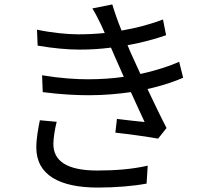

<svg xmlns="http://www.w3.org/2000/svg" viewBox="-20 -810 914 867"><path d="M144 -144C144 -21 247 37 422 37C503 37 584 30 642 19L647 -62C578 -46 500 -40 419 -40C279 -40 221 -85 221 -160C221 -186 228 -229 236 -260L160 -267C153 -232 144 -186 144 -144ZM147 -676 150 -604C219 -592 285 -586 340 -586C389 -586 436 -589 481 -595L497 -558C508 -533 523 -500 539 -463C490 -456 435 -452 377 -452C325 -452 256 -456 170 -470L173 -394C258 -383 326 -380 383 -380C451 -380 514 -386 571 -394C593 -345 616 -296 633 -259C603 -262 556 -267 508 -273L501 -211C564 -204 644 -193 694 -184L732 -232C706 -282 675 -347 646 -408C718 -424 773 -444 807 -459L789 -531C752 -514 691 -493 614 -476C594 -519 578 -555 568 -577L556 -606C624 -618 684 -635 730 -651L716 -722C664 -702 600 -684 529 -672C512 -713 498 -754 487 -790L397 -772C411 -750 421 -729 436 -699C441 -688 447 -675 453 -661C414 -657 373 -655 333 -655C285 -655 212 -662 147 -676Z"/></svg>

Font: GenEiGothic-pro-Regular
Style: Regular
Weight: 400
Designer: Ryoko NISHIZUKA (kana & ideographs); Paul D. Hunt (Latin, Greek & Cyrillic); Wenlong ZHANG (bopomofo); Sandoll Communica
Foundry: Adobe Systems Incorporated; o_tamon
Version: Version 1.000.140830